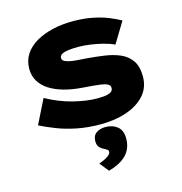

<svg xmlns="http://www.w3.org/2000/svg" viewBox="-144 -850 1245 1312"><g transform="rotate(-15 478.5 -194.5)"><path d="M494 10Q402 10 325.5 -5.5Q249 -21 187.5 -45Q126 -69 76 -94L161 -265Q256 -213 350 -190Q444 -167 515 -167Q535 -167 561.5 -169Q588 -171 608 -180.5Q628 -190 628 -213Q628 -224 621 -231.5Q614 -239 599 -244Q584 -249 561.5 -252.5Q539 -256 508 -258.5Q477 -261 437 -264Q365 -269 306.5 -285.5Q248 -302 206 -329Q164 -356 141 -394.5Q118 -433 118 -482Q118 -540 147 -584.5Q176 -629 227.5 -659Q279 -689 346 -704.5Q413 -720 489 -720Q568 -720 630.5 -707Q693 -694 740.5 -674.5Q788 -655 819 -637L730 -490Q697 -506 653.5 -517Q610 -528 565 -534.5Q520 -541 480 -541Q442 -541 412 -537.5Q382 -534 364.5 -524.5Q347 -515 347 -497Q347 -481 366 -472Q385 -463 413.5 -459Q442 -455 471.5 -453.5Q501 -452 521 -450Q581 -445 640.5 -436.5Q700 -428 748.5 -407Q797 -386 826 -344.5Q855 -303 855 -232Q855 -154 807 -100Q759 -46 677 -18Q595 10 494 10ZM465 331 413 267Q427 262 447 253Q467 244 483 231.5Q499 219 499 205Q499 195 491.5 190Q484 185 471 178Q448 167 437 152Q426 137 426 113Q426 73 452.5 54.5Q479 36 518 36Q567 36 601 63Q635 90 635 148Q635 184 623.5 213.5Q612 243 589.5 265.5Q567 288 535.5 304Q504 320 465 331Z"/></g></svg>

Font: Lexend Zetta Black
Style: Regular
Weight: 900
Designer: Bonnie Shaver-Troup, Thomas Jockin
Foundry: Lexend
Version: Version 1.007